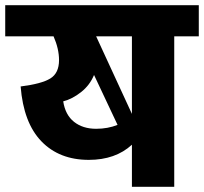

<svg xmlns="http://www.w3.org/2000/svg" viewBox="-40 -715 781 735"><path d="M721 -695V-576H627V0H465V-161Q402 -103 300 -103Q187 -103 118.5 -174Q50 -245 39 -384Q119 -394 152.5 -414.5Q186 -435 186 -485Q186 -528 165 -576H-20V-695ZM465 -279V-576H328ZM202 -327Q210 -275 243.5 -248.5Q277 -222 328 -222Q373 -222 410 -237L320 -428Q304 -389 270.5 -362.5Q237 -336 202 -327Z"/></svg>

Font: FiraGO ExtraBold
Style: Regular
Weight: 800
Designer: bBox Type
Foundry: bBox Type GmbH
Version: Version 1.001;PS 001.001;hotconv 1.0.88;makeotf.lib2.5.64775